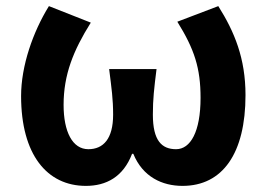

<svg xmlns="http://www.w3.org/2000/svg" viewBox="-20 -594 873 628"><path d="M261 14C327 14 383 -15 412 -91H416C447 -15 511 14 577 14C708 14 783 -92 783 -283C783 -403 747 -490 694 -574L560 -523C616 -433 636 -371 636 -274C636 -163 603 -106 556 -106C509 -106 480 -134 480 -219C480 -270 484 -304 492 -368H337C345 -304 350 -270 350 -219C350 -140 318 -106 269 -106C217 -106 188 -163 188 -251C188 -350 220 -429 277 -520L140 -574C88 -490 49 -379 49 -280C49 -88 134 14 261 14Z"/></svg>

Font: Noto Sans CJK SC
Style: Bold
Weight: 700
Designer: Ryoko NISHIZUKA 西塚涼子 (kana, bopomofo & ideographs); Paul D. Hunt (Latin, Greek & Cyrillic); Sandoll Communications 산돌커뮤니
Foundry: Adobe
Version: Version 2.004;hotconv 1.0.118;makeotfexe 2.5.65603